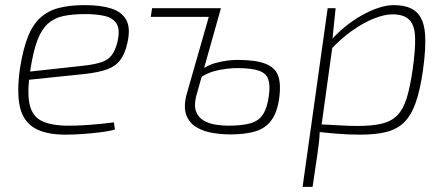

<svg xmlns="http://www.w3.org/2000/svg" viewBox="-20 -514 1751 750"><path d="M311 -494Q374 -494 415.5 -480.5Q457 -467 474 -434.5Q491 -402 477 -344Q468 -303 449 -278.5Q430 -254 397 -242.5Q364 -231 311 -225L70 -200L75 -232L312 -258Q353 -263 377.5 -271.5Q402 -280 416 -298Q430 -316 438 -347Q450 -397 436 -420.5Q422 -444 389.5 -451.5Q357 -459 313 -459Q264 -459 228 -451.5Q192 -444 167 -421.5Q142 -399 126 -356.5Q110 -314 99 -244Q85 -155 95.5 -107Q106 -59 144 -41Q182 -23 248 -23Q277 -23 309.5 -25Q342 -27 372 -30Q402 -33 425 -36L429 -8Q409 -2 374 2.5Q339 7 302 9.5Q265 12 237 12Q157 12 113.5 -14.5Q70 -41 57.5 -97.5Q45 -154 58 -247Q70 -323 89.5 -371.5Q109 -420 139.5 -446.5Q170 -473 212 -483.5Q254 -494 311 -494Z M843 -482 746 -137Q737 -100 746.5 -77Q756 -54 776.5 -42.5Q797 -31 823 -27Q849 -23 872 -23Q926 -23 958.5 -32.5Q991 -42 1007.5 -67.5Q1024 -93 1030 -139Q1036 -180 1028 -204Q1020 -228 991 -238Q962 -248 906 -248Q865 -248 820.5 -237Q776 -226 732 -188L736 -218Q780 -257 824 -268.5Q868 -280 907 -280Q979 -280 1017 -265Q1055 -250 1066.5 -218Q1078 -186 1071 -132Q1063 -75 1040 -44Q1017 -13 978 -1Q939 11 880 11Q847 11 812 5.5Q777 0 749 -16Q721 -32 708.5 -62.5Q696 -93 708 -142L803 -474ZM843 -482 820 -448H569L574 -482Z M1517 -494Q1577 -494 1606 -467.5Q1635 -441 1640 -385Q1645 -329 1632 -238Q1621 -161 1603.5 -112Q1586 -63 1558.5 -36Q1531 -9 1489 1.5Q1447 12 1386 12Q1363 12 1340 11Q1317 10 1292.5 8Q1268 6 1244 3.5Q1220 1 1196 -3L1210 -29Q1264 -27 1302.5 -24.5Q1341 -22 1376 -22Q1434 -22 1471.5 -31Q1509 -40 1532 -63.5Q1555 -87 1568.5 -130Q1582 -173 1592 -243Q1603 -321 1601.5 -368Q1600 -415 1579 -436.5Q1558 -458 1512 -458Q1482 -458 1440.5 -441.5Q1399 -425 1354.5 -393.5Q1310 -362 1268 -316L1264 -346Q1293 -381 1326 -408Q1359 -435 1393 -454Q1427 -473 1459 -483.5Q1491 -494 1517 -494ZM1291 -482 1278 -355 1281 -350 1235 -18 1229 -1Q1228 25 1225.5 46Q1223 67 1219 94L1201 216H1162L1260 -482Z"/></svg>

Font: Exo 2 ExtraLight
Style: Italic
Weight: 250
Italic angle: -8°
Designer: Natanael Gama
Foundry: Natanael Gama
Version: Version 2.010